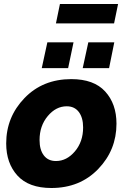

<svg xmlns="http://www.w3.org/2000/svg" viewBox="-20 -931 631 961"><path d="M260 -814 280 -911H571L551 -814ZM189 -590 217 -719H348L321 -590ZM394 -590 422 -719H552L526 -590ZM11 -213Q11 -345 102.5 -440Q194 -535 337 -535Q450 -535 506.5 -473Q563 -411 563 -312Q563 -180 471.5 -85Q380 10 237 10Q124 10 67.5 -52Q11 -114 11 -213ZM396 -293Q396 -342 374.5 -370.5Q353 -399 314 -399Q260 -399 219 -350Q178 -301 178 -230Q178 -181 199.5 -153Q221 -125 260 -125Q314 -125 355 -173.5Q396 -222 396 -293Z"/></svg>

Font: Raleway-v4020 ExtraBold
Style: Italic
Weight: 800
Italic angle: -12°
Designer: Matt McInerney, Pablo Impallari, Rodrigo Fuenzalida
Foundry: Matt McInerney, Pablo Impallari, Rodrigo Fuenzalida
Version: Version 4.020;PS 004.020;hotconv 1.0.88;makeotf.lib2.5.64775